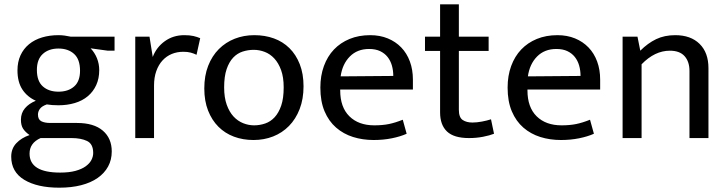

<svg xmlns="http://www.w3.org/2000/svg" viewBox="-20 -640 3372 890"><path d="M61 -314Q61 -353 75 -383.5Q89 -414 114.5 -435Q140 -456 175 -466.5Q210 -477 251 -477Q266 -477 280 -475Q294 -473 308 -470H511V-405H480L400 -416Q419 -396 429.5 -370Q440 -344 440 -315Q440 -276 426 -245.5Q412 -215 387 -194Q362 -173 327 -162.5Q292 -152 251 -152Q220 -152 197 -156Q174 -148 165 -135.5Q156 -123 156 -109Q156 -86 171.5 -78Q187 -70 213 -70H337Q415 -70 456.5 -34.5Q498 1 498 62Q498 101 481 132Q464 163 432.5 185Q401 207 356 218.5Q311 230 255 230Q153 230 92.5 193.5Q32 157 32 86Q32 49 55.5 24Q79 -1 117 -14Q97 -28 87 -43.5Q77 -59 77 -85Q77 -116 95.5 -138Q114 -160 146 -173Q106 -191 83.5 -225.5Q61 -260 61 -314ZM168 0Q117 23 117 72Q117 160 259 160Q301 160 330 152Q359 144 377 131Q395 118 403.5 102Q412 86 412 69Q412 27 383.5 13.5Q355 0 312 0ZM351 -312Q351 -365 323.5 -390Q296 -415 251 -415Q206 -415 178.5 -390Q151 -365 151 -316Q151 -264 178.5 -239.5Q206 -215 251 -215Q296 -215 323.5 -239Q351 -263 351 -312Z M607 0V-470H673L688 -376Q705 -421 744 -449Q783 -477 834 -477Q860 -477 877 -473Q894 -469 908 -463L891 -386Q879 -392 864.5 -396Q850 -400 830 -400Q801 -400 776.5 -390Q752 -380 733.5 -360Q715 -340 704.5 -310.5Q694 -281 694 -243V0Z M1387 -240Q1387 -181 1369 -134.5Q1351 -88 1319.5 -56Q1288 -24 1246 -7.5Q1204 9 1155 9Q1106 9 1064.5 -6.5Q1023 -22 992.5 -52.5Q962 -83 944.5 -127.5Q927 -172 927 -230Q927 -289 945 -335Q963 -381 994.5 -412.5Q1026 -444 1068 -460.5Q1110 -477 1159 -477Q1208 -477 1249.5 -462Q1291 -447 1321.5 -417Q1352 -387 1369.5 -342.5Q1387 -298 1387 -240ZM1295 -235Q1295 -282 1283 -315Q1271 -348 1251.5 -369Q1232 -390 1207 -399.5Q1182 -409 1156 -409Q1130 -409 1105 -401Q1080 -393 1061 -373Q1042 -353 1030.5 -319.5Q1019 -286 1019 -235Q1019 -188 1031 -154.5Q1043 -121 1062.5 -100Q1082 -79 1107 -69Q1132 -59 1158 -59Q1184 -59 1209 -67.5Q1234 -76 1253 -96.5Q1272 -117 1283.5 -150.5Q1295 -184 1295 -235Z M1894 -225H1557V-221Q1557 -143 1599.5 -101Q1642 -59 1715 -59Q1753 -59 1782.5 -65Q1812 -71 1847 -85L1865 -20Q1836 -7 1796.5 1Q1757 9 1712 9Q1661 9 1616.5 -5Q1572 -19 1538 -48.5Q1504 -78 1484.5 -124Q1465 -170 1465 -234Q1465 -289 1481.5 -334Q1498 -379 1528 -410.5Q1558 -442 1600.5 -459.5Q1643 -477 1696 -477Q1741 -477 1777.5 -462Q1814 -447 1840 -420Q1866 -393 1880 -355Q1894 -317 1894 -271ZM1803 -288Q1803 -314 1796.5 -336.5Q1790 -359 1776.5 -376Q1763 -393 1742 -403Q1721 -413 1691 -413Q1636 -413 1601.5 -378Q1567 -343 1559 -286Z M2245 -404H2107V-131Q2107 -96 2124.5 -84Q2142 -72 2170 -72Q2190 -72 2214 -76.5Q2238 -81 2256 -87L2270 -20Q2250 -12 2219 -6Q2188 0 2154 0Q2084 0 2052 -30.5Q2020 -61 2020 -119V-404H1950V-470H2020V-620H2107V-470H2245Z M2762 -225H2425V-221Q2425 -143 2467.5 -101Q2510 -59 2583 -59Q2621 -59 2650.5 -65Q2680 -71 2715 -85L2733 -20Q2704 -7 2664.5 1Q2625 9 2580 9Q2529 9 2484.5 -5Q2440 -19 2406 -48.5Q2372 -78 2352.5 -124Q2333 -170 2333 -234Q2333 -289 2349.5 -334Q2366 -379 2396 -410.5Q2426 -442 2468.5 -459.5Q2511 -477 2564 -477Q2609 -477 2645.5 -462Q2682 -447 2708 -420Q2734 -393 2748 -355Q2762 -317 2762 -271ZM2671 -288Q2671 -314 2664.5 -336.5Q2658 -359 2644.5 -376Q2631 -393 2610 -403Q2589 -413 2559 -413Q2504 -413 2469.5 -378Q2435 -343 2427 -286Z M2954 0H2866V-470H2935L2948 -405Q2983 -440 3021.5 -458.5Q3060 -477 3110 -477Q3182 -477 3223 -436.5Q3264 -396 3264 -324V0H3176V-311Q3176 -354 3153.5 -379.5Q3131 -405 3085 -405Q3015 -405 2954 -342Z"/></svg>

Font: Ek Mukta
Style: Regular
Weight: 400
Designer: Girish Dalvi and Yashodeep Gholap
Foundry: Ek Type
Version: Version 2.538;PS 1.001;hotconv 16.6.51;makeotf.lib2.5.65220;